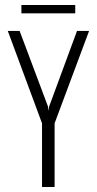

<svg xmlns="http://www.w3.org/2000/svg" viewBox="-20 -743 385 763"><path d="M147 0V-253L11 -620H58L171 -319L173 -305H174L175 -319L286 -620H334L197 -253V0ZM65 -690V-723H279V-690Z"/></svg>

Font: Smooch Sans Thin
Style: Regular
Weight: 400
Version: Version 1.010